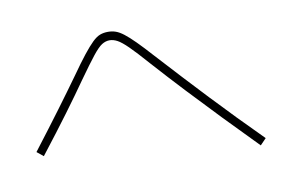

<svg xmlns="http://www.w3.org/2000/svg" viewBox="-63 -725 1126 759"><g transform="rotate(-10 500.0 -345.5)"><path d="M927 -72Q858 -142 795.5 -207Q733 -272 672.5 -336.5Q612 -401 551 -469Q508 -518 482.5 -543Q457 -568 441 -576.5Q425 -585 410 -585Q394 -585 379 -575.5Q364 -566 341 -537Q318 -508 276 -449Q239 -396 190.5 -330.5Q142 -265 75 -179L49 -200Q115 -286 164 -352Q213 -418 251 -471Q284 -518 307 -547Q330 -576 346.5 -592Q363 -608 377.5 -613.5Q392 -619 410 -619Q426 -619 440.5 -614Q455 -609 472.5 -595.5Q490 -582 514.5 -557.5Q539 -533 574 -494Q668 -391 758.5 -295Q849 -199 951 -97Z"/></g></svg>

Font: M PLUS 2 Thin ExtraLight
Style: Regular
Weight: 250
Version: Version 1.001